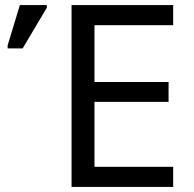

<svg xmlns="http://www.w3.org/2000/svg" viewBox="-20 -734 760 754"><path d="M660 0H261V-714H660V-635H351V-412H642V-334H351V-79H660ZM10 -544V-556L58 -714H164V-704L69 -544Z"/></svg>

Font: RS Noto Sans
Style: Regular
Weight: 400
Designer: Monotype Design Team
Foundry: Monotype Imaging Inc.
Version: Version 3.10